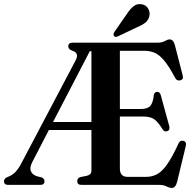

<svg xmlns="http://www.w3.org/2000/svg" viewBox="-32 -910 956 945"><path d="M418 -70.5V-270H208.5L126.5 -111.5Q112.5 -84 120.2 -66.8Q128 -49.5 150 -42.5L172 -37Q187 -31 187 -18.5Q187 0 166 0H8Q-12.5 0 -12.5 -18.5Q-12.5 -29 1 -37L15 -43Q47 -56 73 -106L340.5 -613.5Q359.5 -649.5 323.5 -660.5Q304 -667.5 304 -681.5Q304 -700 325.5 -700H744.5Q765.5 -700 779.2 -708Q793 -716 803 -716Q821.5 -716 829 -687L867.5 -537.5Q872.5 -518 853.5 -514Q847 -513 840.2 -516Q833.5 -519 829 -529Q799 -585 775.2 -613Q751.5 -641 728.5 -650.5Q705.5 -660 679 -660H558V-373.5H660.5Q693.5 -373.5 707.2 -388.2Q721 -403 725 -441.5Q728 -457.5 741 -458Q755 -458.5 759.5 -441L801 -289.5Q806 -269 790.5 -264Q777.5 -259.5 768 -274Q745 -311 726 -323.8Q707 -336.5 672 -336.5H558V-81Q558 -39.5 595.5 -39.5H687Q715.5 -39.5 739.8 -51.8Q764 -64 789.2 -99Q814.5 -134 846 -202.5Q853.5 -220.5 869.5 -217Q888 -213 882 -189.5L839.5 -14Q832 15 813.5 15Q802 15 787.8 7.5Q773.5 0 749.5 0H369Q348 0 348 -18.5Q348 -33 363.5 -38.5L396 -45Q418 -50.5 418 -70.5ZM410 -658 229 -309.5H418V-658ZM593 -842Q609 -867 626.5 -880Q644 -893 665 -889Q686 -886 696.2 -869.2Q706.5 -852.5 704 -835.5Q700.5 -812.5 684.5 -799.5Q668.5 -786.5 644 -776.5L548 -731Q535 -725 529 -733.5Q525.5 -738 526.8 -743Q528 -748 531.5 -753.5Z"/></svg>

Font: Fraunces 144pt S050 SemiBold
Style: Regular
Weight: 600
Version: Version 1.000; ttfautohint (v1.8.3)